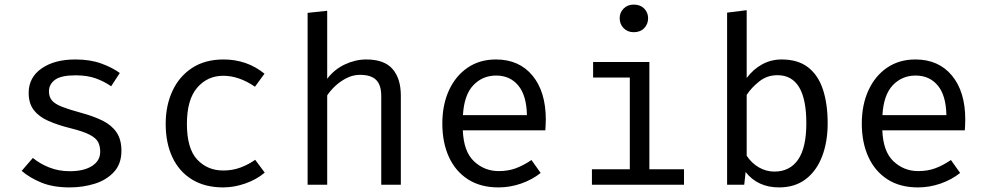

<svg xmlns="http://www.w3.org/2000/svg" viewBox="-20 -813 4348 845"><path d="M286.7 -59.5Q349.2 -59.5 385.1 -82.6Q421 -105.6 421 -145.1Q421 -169.2 412.1 -187.2Q403.1 -205.1 375.4 -219.7Q347.7 -234.4 290.3 -248.7Q234.4 -262.6 193.1 -280.8Q151.8 -299 129 -328.2Q106.2 -357.4 106.2 -404.1Q106.2 -472.3 163.1 -511.8Q220 -551.3 311.3 -551.3Q376.4 -551.3 424.9 -533.8Q473.3 -516.4 507.2 -491.8L469.2 -433.3Q439 -454.4 401.8 -467.9Q364.6 -481.5 312.3 -481.5Q248.7 -481.5 222.1 -461.8Q195.4 -442.1 195.4 -410.8Q195.4 -386.7 208.5 -371Q221.5 -355.4 252.8 -343.1Q284.1 -330.8 339 -315.9Q391.8 -301.5 431.3 -282.1Q470.8 -262.6 492.6 -231Q514.4 -199.5 514.4 -149.2Q514.4 -91.8 481.5 -56.2Q448.7 -20.5 396.7 -4.4Q344.6 11.8 286.7 11.8Q213.3 11.8 161.8 -9.5Q110.3 -30.8 75.4 -61L124.6 -117.9Q156.4 -91.8 197.7 -75.6Q239 -59.5 286.7 -59.5Z M962.6 -62.6Q1003.1 -62.6 1038.2 -75.6Q1073.3 -88.7 1103.1 -109.7L1145.1 -53.3Q1109.7 -23.1 1060 -5.6Q1010.3 11.8 962.6 11.8Q882.1 11.8 825.4 -22.8Q768.7 -57.4 739 -120.3Q709.2 -183.1 709.2 -267.7Q709.2 -348.7 739 -412.8Q768.7 -476.9 825.6 -514.1Q882.6 -551.3 963.6 -551.3Q1066.7 -551.3 1144.1 -488.7L1102.1 -431.3Q1031.8 -479.5 962.6 -479.5Q892.8 -479.5 847.7 -426.9Q802.6 -374.4 802.6 -267.7Q802.6 -159.5 847.7 -111Q892.8 -62.6 962.6 -62.6Z M1420 -765.6V-466.2Q1451.8 -508.2 1498.2 -529.7Q1544.6 -551.3 1592.3 -551.3Q1671.3 -551.3 1707.7 -509.2Q1744.1 -467.2 1744.1 -392.3V0H1657.9V-390.3Q1657.9 -439 1635.4 -461.3Q1612.8 -483.6 1564.6 -483.6Q1533.8 -483.6 1506.2 -469.7Q1478.5 -455.9 1456.4 -435.4Q1434.4 -414.9 1420 -393.3V0H1333.8V-756.4Z M2016.9 -239.5Q2020.5 -145.6 2066.4 -102.8Q2112.3 -60 2174.9 -60Q2216.4 -60 2249.7 -72.3Q2283.1 -84.6 2319 -108.7L2359.5 -51.8Q2322.1 -22.1 2273.3 -5.1Q2224.6 11.8 2173.8 11.8Q2094.9 11.8 2039.7 -23.6Q1984.6 -59 1955.6 -122.3Q1926.7 -185.6 1926.7 -269.2Q1926.7 -351.3 1955.6 -414.9Q1984.6 -478.5 2037.7 -514.9Q2090.8 -551.3 2162.6 -551.3Q2264.6 -551.3 2323.3 -480.5Q2382.1 -409.7 2382.1 -286.7Q2382.1 -272.8 2381.3 -260.5Q2380.5 -248.2 2380 -239.5ZM2163.6 -480.5Q2103.6 -480.5 2063.1 -437.9Q2022.6 -395.4 2017.4 -306.2H2299Q2297.4 -392.8 2261 -436.7Q2224.6 -480.5 2163.6 -480.5Z M2769.2 -792.8Q2797.9 -792.8 2815.1 -775.4Q2832.3 -757.9 2832.3 -732.8Q2832.3 -706.7 2815.1 -689Q2797.9 -671.3 2769.2 -671.3Q2742.1 -671.3 2724.6 -689Q2707.2 -706.7 2707.2 -732.8Q2707.2 -757.9 2724.6 -775.4Q2742.1 -792.8 2769.2 -792.8ZM2837.9 -540V-68.2H2990.3V0H2585.1V-68.2H2751.8V-471.8H2590.3V-540Z M3266.2 -469.7Q3295.4 -508.7 3334.6 -530Q3373.8 -551.3 3420 -551.3Q3492.3 -551.3 3536.9 -516.4Q3581.5 -481.5 3602.1 -418.2Q3622.6 -354.9 3622.6 -270.3Q3622.6 -188.7 3598.2 -124.9Q3573.8 -61 3526.2 -24.6Q3478.5 11.8 3408.7 11.8Q3314.9 11.8 3261.5 -55.9L3255.4 0H3180V-757.4L3266.2 -768.2ZM3388.2 -57.9Q3455.9 -57.9 3492.3 -110.3Q3528.7 -162.6 3528.7 -270.8Q3528.7 -482.1 3401.5 -482.1Q3356.4 -482.1 3322.1 -455.1Q3287.7 -428.2 3266.2 -395.4V-127.7Q3287.2 -95.4 3319.2 -76.7Q3351.3 -57.9 3388.2 -57.9Z M3863.1 -239.5Q3866.7 -145.6 3912.6 -102.8Q3958.5 -60 4021 -60Q4062.6 -60 4095.9 -72.3Q4129.2 -84.6 4165.1 -108.7L4205.6 -51.8Q4168.2 -22.1 4119.5 -5.1Q4070.8 11.8 4020 11.8Q3941 11.8 3885.9 -23.6Q3830.8 -59 3801.8 -122.3Q3772.8 -185.6 3772.8 -269.2Q3772.8 -351.3 3801.8 -414.9Q3830.8 -478.5 3883.8 -514.9Q3936.9 -551.3 4008.7 -551.3Q4110.8 -551.3 4169.5 -480.5Q4228.2 -409.7 4228.2 -286.7Q4228.2 -272.8 4227.4 -260.5Q4226.7 -248.2 4226.2 -239.5ZM4009.7 -480.5Q3949.7 -480.5 3909.2 -437.9Q3868.7 -395.4 3863.6 -306.2H4145.1Q4143.6 -392.8 4107.2 -436.7Q4070.8 -480.5 4009.7 -480.5Z"/></svg>

Font: FiraCode Nerd Font
Style: Regular
Weight: 400
Designer: Carrois Corporate, Edenspiekermann AG, Nikita Prokopov
Foundry: Carrois Corporate, Edenspiekermann AG, Nikita Prokopov
Version: Version 6.002;Nerd Fonts 2.2.2